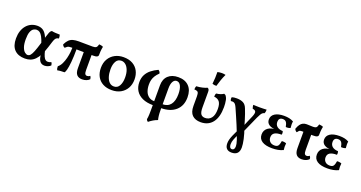

<svg xmlns="http://www.w3.org/2000/svg" viewBox="-47 -1537 4892 2603"><g transform="rotate(20 2399.5 -235.5)"><path d="M241 9Q144 9 90.5 -45.5Q37 -100 37 -208Q37 -266 52.5 -313.5Q68 -361 97 -395.5Q126 -430 166 -448.5Q206 -467 254 -467Q296 -467 328 -449.5Q360 -432 385 -389Q410 -346 429 -267L386 -251Q367 -312 347.5 -348Q328 -384 307.5 -398.5Q287 -413 262 -413Q239 -413 216.5 -399Q194 -385 179.5 -347.5Q165 -310 165 -242Q165 -171 180.5 -128.5Q196 -86 218.5 -67.5Q241 -49 261 -49Q283 -49 300 -68.5Q317 -88 335 -133Q353 -178 376 -255Q396 -324 408.5 -365Q421 -406 429 -426Q437 -446 444.5 -454.5Q452 -463 462 -467Q481 -462 512.5 -460Q544 -458 577 -458Q581 -447 583 -433.5Q585 -420 585 -405Q566 -402 554 -395Q542 -388 533 -372.5Q524 -357 514.5 -327Q505 -297 490 -249Q467 -175 441.5 -126Q416 -77 386 -47Q356 -17 320.5 -4Q285 9 241 9ZM524 9Q478 9 454.5 -26.5Q431 -62 429 -124L461 -194Q474 -136 488 -106Q502 -76 517 -66Q532 -56 549 -56Q575 -56 598 -69Q611 -51 613 -26Q597 -10 573 -0.5Q549 9 524 9Z M701 -313Q688 -317 678.5 -327.5Q669 -338 666 -350Q688 -395 712.5 -418.5Q737 -442 771 -451Q805 -460 852 -460Q864 -460 885 -459.5Q906 -459 933 -459Q960 -459 990.5 -458.5Q1021 -458 1052 -458Q1087 -458 1101.5 -469.5Q1116 -481 1125 -517Q1141 -516 1157 -512.5Q1173 -509 1184 -503Q1177 -470 1174 -435Q1171 -400 1172 -373Q1167 -360 1154 -352.5Q1141 -345 1100 -345Q996 -345 914.5 -346.5Q833 -348 783 -348Q764 -348 751.5 -345.5Q739 -343 727.5 -335.5Q716 -328 701 -313ZM712 9Q704 -1 701 -16Q698 -31 699 -46Q729 -69 748.5 -109.5Q768 -150 779.5 -196.5Q791 -243 795.5 -287.5Q800 -332 800 -364L859 -363Q859 -240 851.5 -163.5Q844 -87 833.5 -48Q823 -9 813 0Q784 1 759.5 2Q735 3 712 9ZM1068 9Q1017 9 990.5 -20.5Q964 -50 964 -114V-369H1077V-132Q1077 -89 1086.5 -73.5Q1096 -58 1116 -58Q1138 -58 1158 -74Q1171 -57 1173 -31Q1158 -14 1130 -2.5Q1102 9 1068 9Z M1494 9Q1420 9 1366 -20Q1312 -49 1283.5 -102Q1255 -155 1255 -226Q1255 -300 1286.5 -354Q1318 -408 1373 -437.5Q1428 -467 1497 -467Q1575 -467 1628.5 -437Q1682 -407 1710 -354Q1738 -301 1738 -232Q1738 -160 1707.5 -106Q1677 -52 1622.5 -21.5Q1568 9 1494 9ZM1506 -48Q1557 -48 1583 -94.5Q1609 -141 1609 -213Q1609 -276 1592 -320.5Q1575 -365 1547 -388Q1519 -411 1486 -411Q1434 -411 1409 -366Q1384 -321 1384 -253Q1384 -191 1399 -144.5Q1414 -98 1441 -73Q1468 -48 1506 -48Z M2105 245Q2095 240 2089 232Q2083 224 2080 215Q2083 200 2085 184Q2087 168 2088 142.5Q2089 117 2089 75V-277Q2089 -366 2142 -416Q2195 -466 2288 -466Q2386 -466 2441 -409.5Q2496 -353 2496 -250Q2496 -128 2418.5 -59.5Q2341 9 2206 9V-47Q2285 -47 2325 -99Q2365 -151 2365 -249Q2365 -323 2343.5 -366.5Q2322 -410 2283 -410Q2250 -410 2230.5 -375Q2211 -340 2211 -278V40Q2211 84 2215 117.5Q2219 151 2226 175Q2195 185 2163 204Q2131 223 2105 245ZM2094 9Q2001 9 1938 -20Q1875 -49 1843 -101Q1811 -153 1811 -222Q1811 -283 1834.5 -328.5Q1858 -374 1900.5 -408Q1943 -442 1998 -467Q2009 -461 2017.5 -450Q2026 -439 2028 -424Q1995 -392 1977 -362.5Q1959 -333 1951.5 -303Q1944 -273 1944 -238Q1944 -182 1960 -139Q1976 -96 2009.5 -71.5Q2043 -47 2094 -47Z M2776 5Q2698 5 2654.5 -37Q2611 -79 2611 -169V-307Q2611 -347 2601 -364.5Q2591 -382 2546 -384Q2546 -398 2548 -410Q2550 -422 2555 -433Q2600 -435 2642 -445Q2684 -455 2707 -467Q2719 -463 2726 -451.5Q2733 -440 2733 -417V-193Q2733 -124 2752.5 -97Q2772 -70 2814 -70Q2869 -70 2902.5 -112Q2936 -154 2936 -240Q2936 -313 2910.5 -346Q2885 -379 2832 -384Q2832 -398 2834.5 -410.5Q2837 -423 2843 -433Q2872 -435 2901.5 -445Q2931 -455 2946 -467Q2955 -465 2964 -459Q2973 -453 2980 -439Q2991 -422 2996.5 -397Q3002 -372 3004 -345Q3006 -318 3006 -294Q3006 -150 2946 -72.5Q2886 5 2776 5ZM2810 -531Q2792 -530 2778.5 -532.5Q2765 -535 2751 -540Q2756 -583 2758 -628Q2760 -673 2759 -712Q2775 -716 2790.5 -718Q2806 -720 2822 -720Q2852 -720 2876 -713Q2855 -669 2839.5 -625Q2824 -581 2810 -531Z M3311 249Q3263 249 3239 223.5Q3215 198 3215 149Q3215 123 3222.5 94Q3230 65 3246.5 27Q3263 -11 3290 -66L3315 -11Q3291 37 3276.5 74.5Q3262 112 3262 146Q3262 174 3272 189Q3282 204 3302 204Q3319 204 3329 190Q3339 176 3339 148Q3339 133 3335 113Q3331 93 3321 62Q3311 31 3293 -15Q3270 -75 3246.5 -130.5Q3223 -186 3200 -239Q3177 -292 3154 -344Q3134 -389 3113.5 -399.5Q3093 -410 3065 -405Q3057 -418 3056 -432.5Q3055 -447 3059 -458Q3074 -463 3091 -465Q3108 -467 3129 -467Q3183 -467 3221.5 -448Q3260 -429 3280 -374Q3292 -347 3305.5 -306Q3319 -265 3333 -220.5Q3347 -176 3358 -135Q3389 -53 3404.5 19Q3420 91 3420 135Q3420 193 3392.5 221Q3365 249 3311 249ZM3360 -58 3332 -120Q3344 -152 3355 -179Q3366 -206 3379.5 -237Q3393 -268 3410 -307Q3433 -362 3424 -383Q3415 -404 3379 -408Q3375 -419 3371.5 -433.5Q3368 -448 3369 -461Q3389 -460 3414 -459Q3439 -458 3464 -458Q3490 -458 3516 -459Q3542 -460 3561 -461Q3561 -446 3558.5 -431.5Q3556 -417 3550 -406Q3534 -403 3522.5 -393.5Q3511 -384 3500 -365Q3489 -346 3473 -312Z M3808 6Q3712 6 3661.5 -27Q3611 -60 3611 -123Q3611 -183 3656.5 -218Q3702 -253 3789 -253V-248Q3712 -248 3673 -273.5Q3634 -299 3634 -348Q3634 -402 3681.5 -433Q3729 -464 3815 -464Q3855 -464 3888 -457Q3921 -450 3951 -433Q3947 -410 3947.5 -386.5Q3948 -363 3951 -338Q3937 -332 3919.5 -329.5Q3902 -327 3885 -329Q3877 -375 3861 -396Q3845 -417 3812 -417Q3782 -417 3767.5 -401Q3753 -385 3753 -356Q3753 -313 3782.5 -289Q3812 -265 3865 -263Q3870 -252 3871 -237.5Q3872 -223 3868 -212Q3803 -213 3769 -192.5Q3735 -172 3735 -127Q3735 -89 3759 -65Q3783 -41 3826 -41Q3864 -41 3878.5 -62.5Q3893 -84 3900 -131Q3916 -133 3934 -130.5Q3952 -128 3965 -122Q3962 -96 3962 -72.5Q3962 -49 3966 -26Q3931 -9 3891.5 -1.5Q3852 6 3808 6Z M4049 -313Q4036 -318 4027 -329Q4018 -340 4015 -351Q4030 -393 4047.5 -416.5Q4065 -440 4088 -450.5Q4111 -461 4140 -461Q4163 -461 4187 -459.5Q4211 -458 4232 -458Q4264 -458 4277 -469.5Q4290 -481 4299 -517Q4315 -516 4331 -512.5Q4347 -509 4358 -503Q4351 -471 4348 -436Q4345 -401 4346 -375Q4340 -360 4326 -353.5Q4312 -347 4270 -347Q4245 -347 4216 -348Q4187 -349 4159.5 -349.5Q4132 -350 4111 -350Q4096 -350 4086.5 -347.5Q4077 -345 4069 -337Q4061 -329 4049 -313ZM4235 9Q4184 9 4158 -20.5Q4132 -50 4132 -114V-369H4245V-132Q4245 -89 4254.5 -73.5Q4264 -58 4283 -58Q4306 -58 4325 -74Q4339 -57 4340 -31Q4325 -14 4297.5 -2.5Q4270 9 4235 9Z M4605 6Q4509 6 4458.5 -27Q4408 -60 4408 -123Q4408 -183 4453.5 -218Q4499 -253 4586 -253V-248Q4509 -248 4470 -273.5Q4431 -299 4431 -348Q4431 -402 4478.5 -433Q4526 -464 4612 -464Q4652 -464 4685 -457Q4718 -450 4748 -433Q4744 -410 4744.5 -386.5Q4745 -363 4748 -338Q4734 -332 4716.5 -329.5Q4699 -327 4682 -329Q4674 -375 4658 -396Q4642 -417 4609 -417Q4579 -417 4564.5 -401Q4550 -385 4550 -356Q4550 -313 4579.5 -289Q4609 -265 4662 -263Q4667 -252 4668 -237.5Q4669 -223 4665 -212Q4600 -213 4566 -192.5Q4532 -172 4532 -127Q4532 -89 4556 -65Q4580 -41 4623 -41Q4661 -41 4675.5 -62.5Q4690 -84 4697 -131Q4713 -133 4731 -130.5Q4749 -128 4762 -122Q4759 -96 4759 -72.5Q4759 -49 4763 -26Q4728 -9 4688.5 -1.5Q4649 6 4605 6Z"/></g></svg>

Font: Vollkorn SemiBold
Style: Regular
Weight: 600
Designer: Friedrich Althausen
Foundry: Friedrich Althausen
Version: Version 5.000